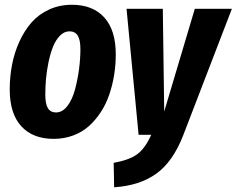

<svg xmlns="http://www.w3.org/2000/svg" viewBox="-20 -568 997 809"><path d="M206.1 17.1Q118.2 17.1 69.6 -36.1Q21 -89.4 21 -190.9Q21 -244.6 30.8 -295.4Q40.5 -346.2 61.5 -392.3Q82.5 -438.5 112.5 -472.9Q142.6 -507.3 186.5 -527.6Q230.5 -547.9 283.2 -547.9Q371.1 -547.9 419.4 -494.4Q467.8 -440.9 467.8 -338.9Q467.8 -294.9 460.9 -252.2Q454.1 -209.5 440.4 -169.4Q426.8 -129.4 404.8 -95.7Q382.8 -62 354.5 -36.6Q326.2 -11.2 288.1 2.9Q250 17.1 206.1 17.1ZM957 -530.8 752 2Q709 112.8 639.2 163.3Q569.3 213.9 460.9 221.2L459 118.2Q524.4 106.4 557.9 82Q591.3 57.6 617.2 0H564L513.2 -530.8H666L671.9 -98.1L800.8 -530.8ZM215.8 -94.2Q243.2 -94.2 264.2 -121.8Q285.2 -149.4 296.4 -192.1Q307.6 -234.9 313.2 -278.1Q318.8 -321.3 318.8 -360.8Q318.8 -400.4 307.4 -418.2Q295.9 -436 272.9 -436Q250.5 -436 232.4 -417.5Q214.4 -398.9 203.1 -370.4Q191.9 -341.8 184.3 -305.4Q176.8 -269 173.8 -235.1Q170.9 -201.2 170.9 -169.9Q170.9 -129.9 181.9 -112.1Q192.9 -94.2 215.8 -94.2Z"/></svg>

Font: Fira Sans Compressed
Style: Bold Italic
Weight: 700
Width: 3
Italic angle: -8°
Designer: Carrois Corporate & Edenspiekermann AG
Foundry: Carrois Corporate GbR & Edenspiekermann AG
Version: Version 4.203;PS 004.203;hotconv 1.0.88;makeotf.lib2.5.64775